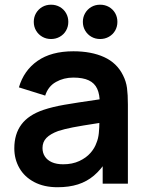

<svg xmlns="http://www.w3.org/2000/svg" viewBox="-20 -770 616 805"><path d="M40 -148Q40 -208.2 69.8 -248.1Q99.5 -288.1 162.8 -309.5Q199.7 -321.9 249.8 -330.7Q299.9 -339.4 392.2 -352.7Q417.2 -356.4 441.7 -359.8L398.3 -335.7Q398.6 -373.6 387.6 -397.6Q376.7 -421.6 352.2 -433.1Q327.7 -444.7 287.3 -444.7Q247.2 -444.7 214.5 -426.3Q181.8 -407.9 169.5 -369.2L59.3 -403.7Q79.8 -474.4 137.4 -514.7Q195 -555 287.7 -555Q362.9 -555 416.5 -530.6Q470.1 -506.2 495.7 -454.5Q508.8 -428.8 512.5 -401Q516.2 -373.2 516.2 -331.3V0H410.5V-117.2L428 -97.8Q403.1 -58.6 373.7 -33.7Q344.3 -8.8 306.9 3.1Q269.5 15 221.2 15Q164.4 15 123.4 -6.7Q82.4 -28.4 61.2 -65.6Q40 -102.8 40 -148ZM384.3 -170.7Q391.9 -188.3 394.3 -211.4Q396.7 -234.4 396.7 -261.5V-271.7L433.7 -260.5L390 -253.4Q322.3 -243.1 286 -236.1Q249.7 -229.1 223.5 -220.5Q191.2 -208.6 174.7 -191.8Q158.2 -174.9 158.2 -149.5Q158.2 -129.3 168.2 -113.9Q178.2 -98.5 197.6 -89.8Q217.1 -81.2 245 -81.2Q283.4 -81.2 312.6 -94.9Q341.8 -108.6 359.5 -129Q377.2 -149.4 384.3 -170.7ZM327.4 -678.3Q327.4 -698.4 337 -714.8Q346.5 -731.2 362.9 -740.8Q379.3 -750.3 399.8 -750.3Q420.2 -750.3 436.9 -740.8Q453.5 -731.2 462.9 -714.8Q472.2 -698.4 472.2 -678.3Q472.2 -658.3 462.9 -641.9Q453.5 -625.5 436.9 -616Q420.2 -606.4 399.8 -606.4Q379.3 -606.4 362.9 -616Q346.5 -625.5 337 -641.9Q327.4 -658.3 327.4 -678.3ZM121.6 -678.3Q121.6 -698.4 131.1 -714.8Q140.7 -731.2 157.1 -740.8Q173.5 -750.3 194 -750.3Q214.4 -750.3 231 -740.8Q247.7 -731.2 257 -714.8Q266.4 -698.4 266.4 -678.3Q266.4 -658.3 257 -641.9Q247.7 -625.5 231 -616Q214.4 -606.4 194 -606.4Q173.5 -606.4 157.1 -616Q140.7 -625.5 131.1 -641.9Q121.6 -658.3 121.6 -678.3Z"/></svg>

Font: Tap Sans
Style: Regular
Weight: 400
Designer: Tap Payments
Foundry: Tap Payments
Version: Version 1.001;Glyphs 3.1.2 (3151)